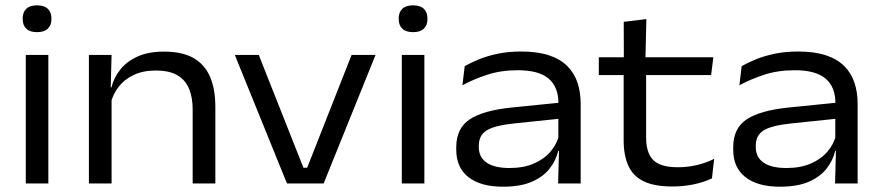

<svg xmlns="http://www.w3.org/2000/svg" viewBox="-20 -690 3312 722"><path d="M77 0V-483.4H161.8V0ZM119.4 -569.1Q92.1 -569.1 78.7 -582.2Q65.3 -595.2 65.3 -618.4V-620.6Q65.3 -643.8 78.7 -656.8Q92.1 -669.9 119.4 -669.9Q146.3 -669.9 159.9 -656.8Q173.4 -643.8 173.4 -620.6V-618.4Q173.4 -595.2 159.9 -582.2Q146.3 -569.1 119.4 -569.1Z M704.5 0V-278.9Q704.5 -322.5 691.3 -355.4Q678.1 -388.3 647.8 -406.5Q617.5 -424.8 565.5 -424.8Q518 -424.8 482.7 -408.1Q447.4 -391.5 425.6 -362.9Q403.8 -334.2 395.5 -298.5L381.5 -361.4H399.1Q407.9 -397.5 432.1 -428.1Q456.3 -458.8 497.1 -477.4Q538 -495.9 596.5 -495.9Q666.2 -495.9 708.5 -471.3Q750.7 -446.7 770.3 -400.2Q789.8 -353.6 789.8 -288.2V0ZM314.3 0V-483.4H399.6L396.1 -352.8L399.6 -345.3V0Z M1135.1 -59.3 1302.1 -483.4H1392.2L1197 0H1059.2L863 -483.4H953.1L1121 -59.3Z M1491 0V-483.4H1575.8V0ZM1533.4 -569.1Q1506.1 -569.1 1492.7 -582.2Q1479.3 -595.2 1479.3 -618.4V-620.6Q1479.3 -643.8 1492.7 -656.8Q1506.1 -669.9 1533.4 -669.9Q1560.3 -669.9 1573.9 -656.8Q1587.4 -643.8 1587.4 -620.6V-618.4Q1587.4 -595.2 1573.9 -582.2Q1560.3 -569.1 1533.4 -569.1Z M2078.7 0 2082.2 -131 2079.6 -146.6V-280.1L2080 -301.3Q2080 -363.2 2042.9 -394.6Q2005.8 -425.9 1927.2 -425.9Q1862.8 -425.9 1810.7 -408.5Q1758.6 -391.1 1718.8 -369.3L1727.5 -441.2Q1749.4 -453.9 1780.2 -466.6Q1811.1 -479.3 1851.1 -487.8Q1891.1 -496.3 1939.6 -496.3Q2001 -496.3 2043.9 -482.2Q2086.8 -468 2113.2 -441.6Q2139.7 -415.2 2151.6 -379.1Q2163.6 -343 2163.6 -299.1V0ZM1871.3 12.1Q1787.6 12.1 1741.7 -23.8Q1695.7 -59.7 1695.7 -126.8V-136.2Q1695.7 -207.6 1746.2 -241.1Q1796.6 -274.7 1904.1 -285.7L2090 -304.4L2092.7 -244.5L1912.6 -225.7Q1839.9 -218.1 1810.2 -199.7Q1780.6 -181.3 1780.6 -142.6V-136.3Q1780.6 -98.4 1810.1 -78.3Q1839.7 -58.2 1895.9 -58.2Q1949.1 -58.2 1987.9 -75.2Q2026.7 -92.1 2050.6 -120.4Q2074.5 -148.7 2082.4 -182.7L2095.7 -122.6H2079.2Q2070.9 -87.2 2047.1 -56.4Q2023.3 -25.7 1980.5 -6.8Q1937.6 12.1 1871.3 12.1Z M2508.4 11.3Q2441.6 11.3 2401.4 -7.8Q2361.3 -26.8 2343.3 -65.8Q2325.2 -104.8 2325.2 -163.2V-439.2H2409.7V-172.5Q2409.7 -115.3 2436.5 -88.2Q2463.4 -61.1 2528.4 -61.1Q2565.4 -61.1 2600.2 -69.2Q2635.1 -77.4 2665.6 -92.7L2657.2 -19.2Q2628.1 -5.2 2589.4 3.1Q2550.8 11.3 2508.4 11.3ZM2231.8 -407.7V-474.7H2662.5L2654.1 -407.7ZM2325.9 -466.7 2325.5 -608 2410.6 -618.2 2407.1 -466.7Z M3120.2 0 3123.7 -131 3121.1 -146.6V-280.1L3121.5 -301.3Q3121.5 -363.2 3084.4 -394.6Q3047.3 -425.9 2968.7 -425.9Q2904.3 -425.9 2852.2 -408.5Q2800.1 -391.1 2760.3 -369.3L2769 -441.2Q2790.9 -453.9 2821.7 -466.6Q2852.6 -479.3 2892.6 -487.8Q2932.6 -496.3 2981.1 -496.3Q3042.5 -496.3 3085.4 -482.2Q3128.3 -468 3154.7 -441.6Q3181.2 -415.2 3193.1 -379.1Q3205.1 -343 3205.1 -299.1V0ZM2912.8 12.1Q2829.1 12.1 2783.2 -23.8Q2737.2 -59.7 2737.2 -126.8V-136.2Q2737.2 -207.6 2787.7 -241.1Q2838.1 -274.7 2945.6 -285.7L3131.5 -304.4L3134.2 -244.5L2954.1 -225.7Q2881.4 -218.1 2851.7 -199.7Q2822.1 -181.3 2822.1 -142.6V-136.3Q2822.1 -98.4 2851.6 -78.3Q2881.2 -58.2 2937.4 -58.2Q2990.6 -58.2 3029.4 -75.2Q3068.2 -92.1 3092.1 -120.4Q3116 -148.7 3123.9 -182.7L3137.2 -122.6H3120.7Q3112.4 -87.2 3088.6 -56.4Q3064.8 -25.7 3022 -6.8Q2979.1 12.1 2912.8 12.1Z"/></svg>

Font: Anek Gurmukhi Medium SemiExpanded
Style: Regular
Weight: 500
Width: 6
Version: Version 1.003